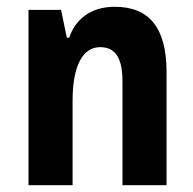

<svg xmlns="http://www.w3.org/2000/svg" viewBox="-20 -546 570 566"><path d="M64 0H194V-250C194 -352 224 -407 275 -407C318 -407 341 -378 341 -307V0H471V-333C471 -463 421 -526 318 -526C246 -526 202 -488 184 -435H177L160 -517H64Z"/></svg>

Font: Noto Sans Thai UI ExtCond
Style: Bold
Weight: 700
Width: 2
Designer: Monotype Design Team
Foundry: Monotype Imaging Inc.
Version: Version 2.000